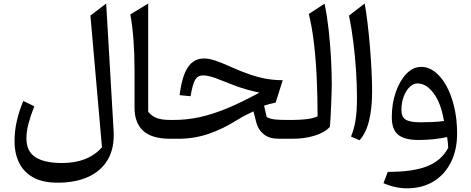

<svg xmlns="http://www.w3.org/2000/svg" viewBox="-20 -774 2630 1071"><path d="M572.3 -754.4 613.8 -43Q619.1 51.8 581.5 116Q543.9 180.2 472.2 212.6Q400.4 245.1 302.2 245.1Q216.3 245.1 163.1 214.4Q109.9 183.6 85.4 131.3Q61 79.1 61 15.1Q61 -44.4 74.2 -100.8Q87.4 -157.2 109.9 -210.9L171.4 -181.2Q149.9 -126.5 138.7 -83.5Q127.4 -40.5 127.4 -1.5Q127.4 70.8 178 103Q228.5 135.3 326.2 135.3Q471.7 135.3 548.8 47.4L484.4 -687Z M806.6 -754.4V-151.4Q821.3 -130.4 849.1 -117.7Q877 -105 929.2 -105H929.7V0H929.2Q827.1 0 778.8 -44.2Q730.5 -88.4 730.5 -172.4V-380.9Q730.5 -565.4 707 -693.4Z M1118.7 -447.8Q1144.5 -447.8 1178.7 -436.8Q1212.9 -425.8 1269 -400.4Q1329.1 -373.5 1377.2 -357.4Q1425.3 -341.3 1468.8 -334Q1512.2 -326.7 1557.1 -326.7L1517.6 -201.7Q1502.4 -198.7 1485.6 -194.3Q1468.8 -189.9 1453.1 -184.6L1467.8 -120.6Q1490.2 -109.9 1515.6 -107.4Q1541 -105 1576.7 -105H1613.3V0H1534.2Q1482.4 0 1451.2 -25.1Q1419.9 -50.3 1409.7 -90.8L1394 -152.8Q1374 -144 1351.3 -132.3Q1328.6 -120.6 1306.2 -106.9Q1224.6 -54.7 1143.6 -27.3Q1062.5 0 976.6 0H929.7Q913.1 0 913.1 -33.2V-71.8Q913.1 -105 929.7 -105H950.7Q1022.5 -105 1094 -120.6Q1165.5 -136.2 1246.6 -169.7Q1327.6 -203.1 1426.8 -257.3Q1391.1 -265.1 1360.1 -273.7Q1329.1 -282.2 1296.1 -294.2Q1263.2 -306.2 1221.2 -323.2Q1177.7 -341.3 1153.6 -347.4Q1129.4 -353.5 1113.8 -353.5Q1083.5 -353.5 1068.8 -329.1Q1054.2 -304.7 1043 -237.3L981.9 -243.2Q995.1 -350.1 1028.1 -398.9Q1061 -447.8 1118.7 -447.8Z M1790.5 -753.4Q1804.2 -688.5 1813 -609.9Q1821.8 -531.2 1826.2 -451.7Q1830.6 -372.1 1830.6 -303.7Q1830.6 -290.5 1829.8 -262.7Q1829.1 -234.9 1827.6 -200Q1826.2 -165 1824.5 -129.9Q1822.8 -94.7 1820.3 -66.4Q1789.1 -33.2 1732.9 -16.6Q1676.8 0 1613.3 0Q1596.7 0 1596.7 -33.2V-71.8Q1596.7 -105 1613.3 -105Q1651.4 -105 1688.7 -109.1Q1726.1 -113.3 1751.5 -125Q1751.5 -222.2 1747.3 -324.5Q1743.2 -426.8 1732.4 -522.9Q1721.7 -619.1 1702.6 -696.3Z M2014.2 -754.4Q2022.5 -710.4 2030 -647.2Q2037.6 -584 2043.5 -514.2Q2049.3 -444.3 2052.5 -378.7Q2055.7 -313 2055.7 -264.6Q2055.7 -170.4 2038.8 -101.3Q2022 -32.2 1985.8 8.3L1938 -12.2Q1955.6 -54.7 1963.4 -104Q1971.2 -153.3 1971.2 -231.4Q1971.2 -300.8 1966.1 -379.4Q1960.9 -458 1951.2 -537.1Q1941.4 -616.2 1926.8 -687Z M2250 276.4Q2185.1 276.4 2119.1 248L2143.1 184.6Q2283.2 185.1 2363 153.3Q2442.9 121.6 2480 50.8Q2479.5 34.7 2478 21Q2476.6 7.3 2474.1 -9.3Q2437.5 -1.5 2396.7 2.7Q2356 6.8 2314.5 6.8Q2237.3 6.8 2201.4 -22Q2165.5 -50.8 2165.5 -120.6Q2165.5 -195.8 2187.5 -259.5Q2209.5 -323.2 2246.6 -362.1Q2283.7 -400.9 2329.6 -400.9Q2370.6 -400.9 2406.7 -372.8Q2442.9 -344.7 2470.5 -294.2Q2498 -243.7 2513.9 -176Q2529.8 -108.4 2529.8 -28.8Q2529.8 61.5 2495.6 130.4Q2461.4 199.2 2398.7 237.8Q2335.9 276.4 2250 276.4ZM2456.5 -99.1Q2440.4 -197.3 2399.4 -252.9Q2358.4 -308.6 2309.1 -308.6Q2284.7 -308.6 2264.2 -288.1Q2243.7 -267.6 2231.4 -234.1Q2219.2 -200.7 2219.2 -161.6Q2219.2 -120.6 2243.7 -106.2Q2268.1 -91.8 2326.2 -91.8Q2356.4 -91.8 2390.9 -93.3Q2425.3 -94.7 2456.5 -99.1Z"/></svg>

Font: Pinar Medium
Style: Regular
Weight: 500
Designer: Amin Abedi
Version: Version 3.000